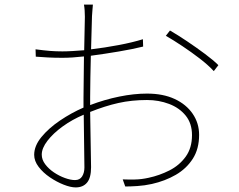

<svg xmlns="http://www.w3.org/2000/svg" viewBox="-20 -805 1040 837"><path d="M721 -672Q754 -653 795 -625.5Q836 -598 873.5 -570Q911 -542 932 -521L912 -495Q887 -522 850.5 -550Q814 -578 775 -604Q736 -630 703 -649ZM345 -305Q295 -284 253.5 -254Q212 -224 187 -191.5Q162 -159 162 -131Q162 -109 177 -89Q192 -69 215 -53.5Q238 -38 263 -29Q288 -20 307 -20Q328 -20 338 -36Q348 -52 348 -75ZM135 -590Q173 -585 198.5 -583Q224 -581 252 -581Q272 -581 296.5 -582.5Q321 -584 347 -586L350 -732Q350 -746 349 -760Q348 -774 346 -785H385Q384 -772 383 -761.5Q382 -751 381 -734L377 -590Q436 -597 497 -608.5Q558 -620 603 -634L604 -602Q560 -591 498 -580.5Q436 -570 376 -562Q375 -516 374 -468Q373 -420 373 -382V-347Q436 -371 500 -384Q564 -397 621 -397Q691 -397 741.5 -373.5Q792 -350 820 -309Q848 -268 848 -217Q848 -156 820.5 -113Q793 -70 746.5 -43Q700 -16 642 -3Q610 4 579 6Q548 8 526 8L515 -23Q538 -22 567.5 -22.5Q597 -23 628 -30Q675 -40 718.5 -62Q762 -84 789.5 -122Q817 -160 817 -216Q817 -267 789.5 -301Q762 -335 717 -352Q672 -369 621 -369Q554 -369 496 -356Q438 -343 373 -317L377 -76Q377 -30 359.5 -9Q342 12 310 12Q288 12 257.5 0Q227 -12 197.5 -32Q168 -52 148.5 -77.5Q129 -103 129 -130Q129 -169 160.5 -207.5Q192 -246 241.5 -279.5Q291 -313 344 -336V-379L346 -559Q294 -553 252 -553Q217 -553 189 -554.5Q161 -556 136 -558Z"/></svg>

Font: Source Han Sans SC ExtraLight
Style: Regular
Weight: 250
Designer: Ryoko NISHIZUKA 西塚涼子 (kana, bopomofo & ideographs); Paul D. Hunt (Latin, Greek & Cyrillic); Sandoll Communications 산돌커뮤니
Foundry: Adobe
Version: Version 2.004;hotconv 1.0.118;makeotfexe 2.5.65603